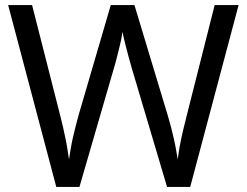

<svg xmlns="http://www.w3.org/2000/svg" viewBox="-20 -734 970 754"><path d="M917 -714 727 0H636L497 -468Q491 -489 485 -511Q479 -533 474 -553Q469 -573 465.5 -587.5Q462 -602 461 -609Q460 -602 457.5 -587.5Q455 -573 450 -553Q445 -533 439.5 -510.5Q434 -488 427 -465L292 0H201L12 -714H106L217 -278Q223 -255 228 -232.5Q233 -210 237.5 -188.5Q242 -167 245 -147Q248 -127 251 -108Q254 -128 257.5 -149Q261 -170 266 -192.5Q271 -215 277 -238Q283 -261 289 -283L415 -714H508L639 -280Q646 -257 652 -233.5Q658 -210 663 -188Q668 -166 671.5 -145.5Q675 -125 678 -108Q681 -133 686 -160.5Q691 -188 698 -218Q705 -248 713 -279L823 -714Z"/></svg>

Font: Noto Sans Myanmar
Style: Regular
Weight: 400
Designer: Monotype Design Team
Foundry: Monotype Imaging Inc.
Version: Version 2.107